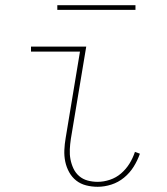

<svg xmlns="http://www.w3.org/2000/svg" viewBox="-20 -709 640 737"><path d="M355 8Q332 8 310.5 2.5Q289 -3 272.5 -16Q256 -29 245.5 -48Q235 -67 230.5 -88.5Q226 -110 227 -133Q228 -156 232 -179L287 -511H99V-530H311L252 -176Q249 -156 248 -136Q247 -116 250.5 -97.5Q254 -79 262 -62Q270 -45 284 -33Q298 -21 316.5 -16Q335 -11 355 -11Q378 -11 402 -19Q426 -27 445 -43.5Q464 -60 477 -81Q490 -102 498 -126L517 -119Q508 -93 493 -69Q478 -45 456 -27Q434 -9 407.5 -0.5Q381 8 355 8ZM200 -671V-689H500V-671Z"/></svg>

Font: Iosevka Curly Slab ThEx
Style: Italic
Weight: 100
Width: 7
Italic angle: -9°
Monospace: yes
Designer: Belleve Invis
Foundry: Belleve Invis
Version: Version 11.1.0; ttfautohint (v1.8.3)